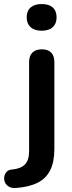

<svg xmlns="http://www.w3.org/2000/svg" viewBox="-75 -741 354 950"><path d="M5 189Q-17 191 -31 182.5Q-45 174 -50.5 161Q-56 148 -54 134Q-52 120 -42.5 109.5Q-33 99 -17 98Q28 94 48.5 72.5Q69 51 69 7V-434Q69 -465 85.5 -481Q102 -497 132 -497Q162 -497 178 -481Q194 -465 194 -434V-4Q194 60 173.5 101Q153 142 111.5 163Q70 184 5 189ZM131 -589Q96 -589 76.5 -606.5Q57 -624 57 -655Q57 -687 76.5 -704Q96 -721 131 -721Q167 -721 186 -704Q205 -687 205 -655Q205 -624 186 -606.5Q167 -589 131 -589Z"/></svg>

Font: Nunito ExtraLight
Style: Bold
Weight: 700
Version: Version 3.602